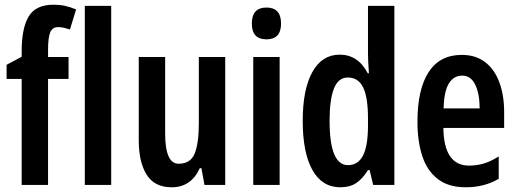

<svg xmlns="http://www.w3.org/2000/svg" viewBox="-20 -785 2195 815"><path d="M271 -450H184V0H72V-450H8V-510L72 -544V-567Q72 -666 102 -715.5Q132 -765 207 -765Q233 -765 254.5 -760.5Q276 -756 303 -745L277 -660Q264 -664 251.5 -667Q239 -670 227 -670Q203 -670 193.5 -648.5Q184 -627 184 -573V-543H271Z M452 0H340V-760H452Z M936 -543V0H848L835 -71H828Q791 10 709 10Q636 10 602.5 -43.5Q569 -97 569 -189V-543H681V-219Q681 -90 738 -90Q789 -90 806.5 -133.5Q824 -177 824 -262V-543Z M1111 -753Q1173 -753 1173 -685Q1173 -618 1111 -618Q1049 -618 1049 -685Q1049 -753 1111 -753ZM1167 -543V0H1055V-543Z M1425 10Q1347 10 1306 -63.5Q1265 -137 1265 -272Q1265 -406 1306 -479.5Q1347 -553 1422 -553Q1500 -553 1541 -474H1546Q1544 -502 1543 -523Q1542 -544 1542 -559V-760H1654V0H1564L1549 -63H1542Q1519 -26 1492 -8Q1465 10 1425 10ZM1457 -84Q1500 -84 1521 -125Q1542 -166 1542 -252V-283Q1542 -372 1521.5 -414Q1501 -456 1456 -456Q1416 -456 1397.5 -409Q1379 -362 1379 -272Q1379 -84 1457 -84Z M1940 -552Q1999 -552 2039 -521.5Q2079 -491 2099.5 -436Q2120 -381 2120 -309V-242H1862Q1864 -82 1971 -82Q2004 -82 2034 -91Q2064 -100 2097 -121V-26Q2036 10 1957 10Q1884 10 1838.5 -25Q1793 -60 1772.5 -122.5Q1752 -185 1752 -268Q1752 -406 1799.5 -479Q1847 -552 1940 -552ZM1942 -464Q1906 -464 1885.5 -431Q1865 -398 1863 -325H2016Q2016 -386 1997.5 -425Q1979 -464 1942 -464Z"/></svg>

Font: Noto Sans Arabic ExtCond SemBd
Style: Regular
Weight: 600
Width: 2
Designer: Monotype Design Team, Nadine Chahine, Nizar Qandah and Khaled Hosny
Foundry: Monotype Imaging Inc.
Version: Version 2.012; ttfautohint (v1.8.4.7-5d5b)